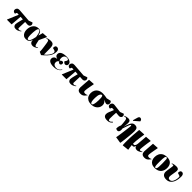

<svg xmlns="http://www.w3.org/2000/svg" viewBox="749 -3490 6380 6380"><g transform="rotate(45 3938.5 -300.5)"><path d="M477 14Q418 14 388.5 -18.5Q359 -51 359 -92Q359 -119 369 -167.5Q379 -216 393.5 -273.5Q408 -331 421 -382Q393 -384 364 -386Q335 -388 306 -389L273 0H58L52 -7L214 -394Q199 -395 184 -396Q169 -397 154 -398Q132 -400 124.5 -388Q117 -376 110 -356L102 -332Q79 -330 55 -339Q31 -348 15 -367.5Q-1 -387 -1 -418Q-1 -468 33.5 -499Q68 -530 129 -525L588 -490L717 -537Q731 -527 744.5 -506.5Q758 -486 758 -459Q758 -418 729.5 -393Q701 -368 660 -368Q653 -368 619 -370Q585 -372 535 -375Q532 -275 528.5 -202.5Q525 -130 525 -82Q525 -65 537 -57.5Q549 -50 564.5 -48Q580 -46 588 -46Q596 -46 614.5 -52.5Q633 -59 655 -79L667 -65Q657 -53 628.5 -34Q600 -15 560.5 -0.5Q521 14 477 14Z M953 14Q883 14 837.5 -20Q792 -54 770 -110.5Q748 -167 748 -233Q748 -291 763.5 -346Q779 -401 810.5 -445.5Q842 -490 891.5 -516Q941 -542 1009 -542Q1042 -542 1071 -531Q1100 -520 1124 -483Q1148 -446 1163 -366H1164Q1181 -419 1190 -453Q1199 -487 1209 -527L1391 -540L1403 -533Q1375 -473 1354.5 -429Q1334 -385 1317 -348Q1300 -311 1281 -269L1289 -230Q1303 -161 1313.5 -121Q1324 -81 1336.5 -63.5Q1349 -46 1367 -46Q1378 -46 1397 -54.5Q1416 -63 1434 -79L1446 -65Q1432 -50 1403 -31.5Q1374 -13 1338.5 0.5Q1303 14 1269 14Q1211 14 1174 -23.5Q1137 -61 1137 -141H1136Q1118 -58 1070 -22Q1022 14 953 14ZM1018 -28Q1062 -28 1092 -94.5Q1122 -161 1144 -278L1140 -307Q1124 -423 1098.5 -473Q1073 -523 1039 -523Q1014 -523 999 -493.5Q984 -464 976 -416Q968 -368 965 -311.5Q962 -255 962 -200Q962 -118 974.5 -73Q987 -28 1018 -28Z M1687 30 1580 -17Q1580 -70 1574.5 -124Q1569 -178 1559 -243.5Q1549 -309 1537 -393Q1531 -436 1522 -457.5Q1513 -479 1503 -486.5Q1493 -494 1482 -494Q1470 -494 1453 -490Q1436 -486 1427 -481L1419 -502Q1469 -522 1512.5 -529.5Q1556 -537 1579 -537Q1629 -537 1662.5 -524.5Q1696 -512 1715 -476.5Q1734 -441 1738 -372Q1740 -348 1740.5 -299.5Q1741 -251 1741.5 -187Q1742 -123 1742 -52Q1774 -73 1807.5 -107Q1841 -141 1869.5 -181Q1898 -221 1916 -260Q1934 -299 1934 -331Q1934 -349 1922.5 -369Q1911 -389 1870 -399L1800 -417Q1794 -470 1812 -503.5Q1830 -537 1879 -537Q1921 -537 1948.5 -505Q1976 -473 1976 -418Q1976 -330 1940.5 -255Q1905 -180 1840 -110.5Q1775 -41 1687 30Z M2247 14Q2133 14 2070 -24Q2007 -62 2008 -132Q2009 -185 2045.5 -219.5Q2082 -254 2153 -261L2154 -263Q2101 -277 2073 -305Q2045 -333 2046 -379Q2047 -438 2084.5 -472.5Q2122 -507 2184 -522Q2246 -537 2320 -537Q2433 -537 2495 -496Q2557 -455 2552 -394Q2549 -353 2524.5 -333.5Q2500 -314 2473 -314Q2451 -314 2431.5 -325Q2412 -336 2399 -351Q2386 -366 2382 -376Q2411 -417 2422 -435.5Q2433 -454 2434 -473Q2434 -495 2410.5 -507Q2387 -519 2355 -519Q2324 -519 2295 -504.5Q2266 -490 2247 -458Q2228 -426 2227 -372Q2226 -345 2233 -319.5Q2240 -294 2258 -275Q2278 -303 2299.5 -315Q2321 -327 2344 -327Q2361 -327 2378.5 -314.5Q2396 -302 2395 -266Q2394 -229 2374 -212.5Q2354 -196 2333 -196Q2310 -196 2291 -212Q2272 -228 2259 -254Q2239 -238 2219.5 -214.5Q2200 -191 2199 -146Q2198 -98 2221 -71Q2244 -44 2278.5 -33Q2313 -22 2347 -22Q2397 -22 2438 -44Q2479 -66 2522 -130L2533 -122Q2516 -88 2481.5 -56.5Q2447 -25 2390 -5.5Q2333 14 2247 14Z M3054 14Q2995 14 2965.5 -18.5Q2936 -51 2936 -92Q2936 -119 2946 -167.5Q2956 -216 2970.5 -273.5Q2985 -331 2998 -382Q2970 -384 2941 -386Q2912 -388 2883 -389L2850 0H2635L2629 -7L2791 -394Q2776 -395 2761 -396Q2746 -397 2731 -398Q2709 -400 2701.5 -388Q2694 -376 2687 -356L2679 -332Q2656 -330 2632 -339Q2608 -348 2592 -367.5Q2576 -387 2576 -418Q2576 -468 2610.5 -499Q2645 -530 2706 -525L3165 -490L3294 -537Q3308 -527 3321.5 -506.5Q3335 -486 3335 -459Q3335 -418 3306.5 -393Q3278 -368 3237 -368Q3230 -368 3196 -370Q3162 -372 3112 -375Q3109 -275 3105.5 -202.5Q3102 -130 3102 -82Q3102 -65 3114 -57.5Q3126 -50 3141.5 -48Q3157 -46 3165 -46Q3173 -46 3191.5 -52.5Q3210 -59 3232 -79L3244 -65Q3234 -53 3205.5 -34Q3177 -15 3137.5 -0.5Q3098 14 3054 14Z M3519 14Q3438 14 3403 -25Q3368 -64 3368 -130Q3368 -174 3377 -273.5Q3386 -373 3395 -518L3602 -531L3610 -523Q3596 -448 3583 -378.5Q3570 -309 3561.5 -254.5Q3553 -200 3553 -168Q3553 -149 3557.5 -133.5Q3562 -118 3579 -109Q3596 -100 3632 -100Q3657 -100 3679 -108Q3701 -116 3718 -125L3724 -117Q3695 -77 3667.5 -47.5Q3640 -18 3605 -2Q3570 14 3519 14Z M4024 14Q3927 14 3865 -20Q3803 -54 3773.5 -112.5Q3744 -171 3744 -244Q3744 -323 3778.5 -386Q3813 -449 3880.5 -486Q3948 -523 4048 -523Q4098 -523 4146 -515.5Q4194 -508 4245 -498L4398 -533Q4423 -513 4433 -490.5Q4443 -468 4443 -448Q4443 -428 4433.5 -405Q4424 -382 4403.5 -367.5Q4383 -353 4349 -356Q4334 -358 4300 -371.5Q4266 -385 4227 -412V-410Q4252 -386 4271.5 -361.5Q4291 -337 4302.5 -306Q4314 -275 4313 -231Q4312 -166 4275.5 -110Q4239 -54 4175 -20Q4111 14 4024 14ZM4024 -8Q4060 -8 4079.5 -69Q4099 -130 4103 -264Q4105 -337 4100.5 -377Q4096 -417 4089 -435Q4082 -453 4076 -459Q4068 -463 4052 -463Q4017 -463 3990 -408Q3963 -353 3960 -236Q3958 -144 3967 -94.5Q3976 -45 3991.5 -26.5Q4007 -8 4024 -8Z M4770 14Q4705 14 4667.5 -3.5Q4630 -21 4614 -50Q4598 -79 4598 -114Q4598 -167 4625 -232.5Q4652 -298 4691 -391Q4672 -393 4653.5 -395Q4635 -397 4616 -398Q4594 -400 4586.5 -388Q4579 -376 4572 -356L4564 -332Q4541 -330 4517 -339Q4493 -348 4477 -367.5Q4461 -387 4461 -418Q4461 -468 4495.5 -500.5Q4530 -533 4591 -525L4880 -490L5009 -537Q5023 -527 5036.5 -506.5Q5050 -486 5050 -459Q5050 -418 5021.5 -393Q4993 -368 4952 -368Q4943 -368 4900.5 -372Q4858 -376 4806 -380Q4799 -301 4796.5 -240Q4794 -179 4794 -108Q4794 -67 4804 -46.5Q4814 -26 4841 -26Q4864 -26 4888.5 -43Q4913 -60 4942 -93L4962 -76Q4944 -53 4920 -32.5Q4896 -12 4860.5 1Q4825 14 4770 14Z M5603 230 5381 195Q5388 164 5396.5 110.5Q5405 57 5414 -8Q5423 -73 5432 -139.5Q5441 -206 5448 -264Q5455 -322 5459.5 -361.5Q5464 -401 5464 -410Q5464 -424 5460.5 -432Q5457 -440 5446 -440Q5436 -440 5427.5 -430Q5419 -420 5407 -391.5Q5395 -363 5376 -307.5Q5357 -252 5325 -161Q5330 -137 5331.5 -107.5Q5333 -78 5326 -50.5Q5319 -23 5300.5 -5Q5282 13 5246 13Q5229 13 5206.5 3Q5184 -7 5179 -17Q5179 -73 5189.5 -117.5Q5200 -162 5219 -196Q5219 -237 5215 -281Q5211 -325 5203 -392Q5196 -452 5179.5 -473Q5163 -494 5137 -494Q5126 -494 5110 -491Q5094 -488 5079 -481L5071 -502Q5107 -517 5146.5 -527Q5186 -537 5224 -537Q5275 -537 5303 -511.5Q5331 -486 5331 -424Q5331 -376 5324 -323Q5317 -270 5311 -232L5313 -231Q5345 -343 5374.5 -411Q5404 -479 5440.5 -509.5Q5477 -540 5530 -540Q5607 -540 5640 -502.5Q5673 -465 5673 -377Q5673 -339 5669 -281.5Q5665 -224 5658.5 -156Q5652 -88 5644 -18.5Q5636 51 5628 113Q5620 175 5613 219ZM5396 -589 5376 -600 5425 -769Q5436 -804 5453 -818Q5470 -832 5492 -832Q5524 -832 5547 -811Q5570 -790 5574 -753V-743Z M5731 231 5723 223Q5717 179 5718 116Q5719 53 5719 -13Q5719 -64 5722 -129.5Q5725 -195 5730 -265Q5735 -335 5741 -401Q5747 -467 5752 -518L5971 -531L5979 -523Q5964 -416 5952.5 -334.5Q5941 -253 5935 -185Q5929 -117 5929 -52Q5941 -46 5955.5 -45Q5970 -44 5975 -44Q5992 -44 6007 -60Q6022 -76 6032 -101.5Q6042 -127 6044 -155L6073 -518L6274 -531L6282 -523Q6272 -469 6262.5 -403.5Q6253 -338 6245 -275.5Q6237 -213 6232.5 -165.5Q6228 -118 6228 -99Q6228 -74 6240.5 -65Q6253 -56 6266 -56Q6278 -56 6295.5 -61.5Q6313 -67 6335 -84L6346 -68Q6341 -63 6323.5 -49.5Q6306 -36 6280.5 -21.5Q6255 -7 6227 3.5Q6199 14 6172 14Q6119 14 6090.5 -8.5Q6062 -31 6057 -73H6056Q6044 -31 6028 -8.5Q6012 14 5976 14Q5966 14 5953.5 11.5Q5941 9 5936 8H5934Q5936 47 5943 101Q5950 155 5960 206Z M6524 14Q6443 14 6408 -25Q6373 -64 6373 -130Q6373 -174 6382 -273.5Q6391 -373 6400 -518L6607 -531L6615 -523Q6601 -448 6588 -378.5Q6575 -309 6566.5 -254.5Q6558 -200 6558 -168Q6558 -149 6562.5 -133.5Q6567 -118 6584 -109Q6601 -100 6637 -100Q6662 -100 6684 -108Q6706 -116 6723 -125L6729 -117Q6700 -77 6672.5 -47.5Q6645 -18 6610 -2Q6575 14 6524 14Z M7007 14Q6919 14 6862 -18.5Q6805 -51 6777 -108.5Q6749 -166 6749 -241Q6749 -321 6779.5 -388.5Q6810 -456 6876.5 -496.5Q6943 -537 7051 -537Q7177 -537 7241 -469.5Q7305 -402 7305 -283Q7305 -226 7289 -173Q7273 -120 7238 -77.5Q7203 -35 7146 -10.5Q7089 14 7007 14ZM7022 -8Q7052 -8 7065 -40.5Q7078 -73 7081 -134Q7084 -195 7084 -281Q7084 -409 7077.5 -464Q7071 -519 7038 -519Q7022 -519 7010 -509Q6998 -499 6990.5 -469.5Q6983 -440 6979.5 -383.5Q6976 -327 6976 -235Q6976 -111 6984 -59.5Q6992 -8 7022 -8Z M7553 14Q7453 14 7403.5 -30.5Q7354 -75 7354 -153Q7354 -173 7358 -205.5Q7362 -238 7368 -275.5Q7374 -313 7379.5 -350Q7385 -387 7389 -416Q7393 -445 7393 -459Q7393 -475 7387.5 -484.5Q7382 -494 7368 -494Q7342 -494 7313 -481L7305 -502Q7358 -524 7403 -530.5Q7448 -537 7486 -537Q7536 -537 7568 -516Q7600 -495 7600 -441Q7600 -426 7596 -397.5Q7592 -369 7586 -333.5Q7580 -298 7574 -262.5Q7568 -227 7564 -197.5Q7560 -168 7560 -152Q7560 -108 7579.5 -83Q7599 -58 7640 -59Q7678 -60 7705 -80Q7732 -100 7749.5 -133Q7767 -166 7777.5 -203.5Q7788 -241 7792 -277Q7796 -313 7796 -340Q7796 -372 7778.5 -381.5Q7761 -391 7726 -401L7672 -417Q7665 -467 7683.5 -502Q7702 -537 7749 -537Q7771 -537 7791.5 -524.5Q7812 -512 7825 -482.5Q7838 -453 7838 -401Q7838 -351 7830 -294.5Q7822 -238 7803 -183Q7784 -128 7751 -83.5Q7718 -39 7669.5 -12.5Q7621 14 7553 14Z"/></g></svg>

Font: Literata 72pt Black
Style: Italic
Weight: 900
Italic angle: -2°
Designer: Latin by Veronika Burian and Jose Scaglione. Greek by Irene Vlachou. Cyrillic by Vera Evstafieva
Foundry: TypeTogether
Version: Version 3.002